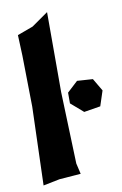

<svg xmlns="http://www.w3.org/2000/svg" viewBox="-89 -805 569 895"><g transform="rotate(-10 195.5 -357.5)"><path d="M230.5 -367.2V-316.4L289.1 -265.6L367.2 -278.3L390.6 -349.6L355.5 -409.2L281.2 -414.1ZM46.9 -671.9 50.8 -574.2 54.7 -332 43 39.1 121.1 23.4 222.7 15.6 210.9 -35.2 199.2 -375V-753.9L121.1 -699.2Z"/></g></svg>

Font: MaokenAssortedSans-TC
Style: Regular
Weight: 500
Version: Version 0.83